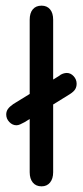

<svg xmlns="http://www.w3.org/2000/svg" viewBox="-20 -650 294 679"><path d="M188 -381 27 -282Q14 -273 8 -264.5Q2 -256 2 -245Q2 -230 13 -218.5Q24 -207 38 -207Q44 -207 51 -210Q58 -213 67 -218L227 -317Q241 -326 246 -334.5Q251 -343 251 -354Q251 -369 240.5 -380.5Q230 -392 216 -392Q210 -392 202.5 -389.5Q195 -387 188 -381ZM85 -41Q85 -18 96 -4.5Q107 9 127 9Q146 9 157 -4.5Q168 -18 168 -41V-580Q168 -604 157 -617Q146 -630 127 -630Q107 -630 96 -617Q85 -604 85 -580Z"/></svg>

Font: Beiruti Medium
Style: Regular
Weight: 500
Designer: Arlette Boutros
Foundry: Boutros
Version: Version 1.41